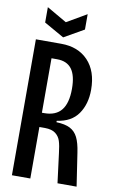

<svg xmlns="http://www.w3.org/2000/svg" viewBox="-92 -870 549 918"><g transform="rotate(10 183.0 -410.5)"><path d="M34 -660H157.3Q239.3 -660 287.7 -609.2Q336 -558.3 336 -468Q336 -398.3 302.8 -350.7Q269.7 -303 199.7 -293.7V-286.7Q241.7 -285.3 266.2 -272.7Q290.7 -260 303.8 -233.7Q317 -207.3 323.7 -161L348 0H255.3L237 -144Q233 -179.7 226.3 -200.8Q219.7 -222 202 -235.8Q184.3 -249.7 150.3 -250H123.3V0H34ZM245 -456.7Q245 -521.3 221.7 -552.5Q198.3 -583.7 150.7 -583.7H123.3V-319.3H134.7Q190.7 -319.3 217.8 -353.2Q245 -387 245 -456.7ZM63.7 -746.7 160.7 -691.7 257 -746.7V-821.3L160.7 -765.3L63.7 -821.3Z"/></g></svg>

Font: Bricolage Grotesque 96pt Condensed ExBd
Style: Regular
Weight: 800
Width: 3
Designer: Mathieu Triay
Foundry: Atelier Triay
Version: Version 1.001;Glyphs 3.2 (3207)